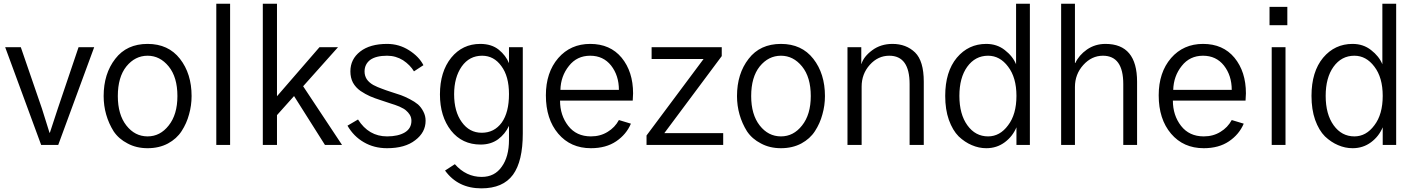

<svg xmlns="http://www.w3.org/2000/svg" viewBox="-20 -779 7608 1032"><path d="M7.8 -525.4Q29.3 -525.4 91.8 -525.4Q120.1 -443.4 205.1 -196.3Q212.9 -171.9 226.6 -127.9Q240.2 -84 246.1 -65.4Q247.1 -65.4 248 -65.4Q254.9 -87.9 269.5 -130.9Q284.2 -173.8 291 -196.3Q328.1 -305.7 402.3 -525.4Q422.9 -525.4 486.3 -525.4Q437.5 -393.6 293 0Q270.5 0 201.2 0Q153.3 -130.9 7.8 -525.4Z M613.3 -262.7Q613.3 -163.1 659.2 -104.5Q705.1 -45.9 773.4 -45.9Q840.8 -45.9 886.7 -104.5Q933.6 -163.1 933.6 -262.7Q933.6 -364.3 886.7 -421.9Q839.8 -479.5 773.4 -479.5Q706.1 -479.5 659.2 -421.9Q613.3 -364.3 613.3 -262.7ZM537.1 -262.7Q537.1 -382.8 599.6 -462.9Q661.1 -543 773.4 -543Q884.8 -543 947.3 -462.9Q1009.8 -382.8 1009.8 -262.7Q1009.8 -211.9 996.1 -164.1Q983.4 -116.2 956.1 -74.2Q929.7 -33.2 882.8 -7.8Q835 17.6 773.4 17.6Q712.9 17.6 666 -7.8Q618.2 -32.2 590.8 -73.2Q564.5 -115.2 550.8 -163.1Q537.1 -210.9 537.1 -262.7Z M1142.6 0Q1142.6 -189.5 1142.6 -758.8Q1161.1 -758.8 1216.8 -758.8Q1216.8 -569.3 1216.8 0Q1198.2 0 1142.6 0Z M1392.6 0Q1392.6 -189.5 1392.6 -758.8Q1412.1 -758.8 1468.8 -758.8Q1468.8 -634.8 1468.8 -261.7Q1526.4 -327.1 1697.3 -525.4Q1722.7 -525.4 1796.9 -525.4Q1750 -472.7 1609.4 -315.4Q1662.1 -236.3 1818.4 0Q1795.9 0 1726.6 0Q1685.5 -65.4 1560.5 -262.7Q1538.1 -237.3 1468.8 -160.2Q1468.8 -120.1 1468.8 0Q1450.2 0 1392.6 0Z M1847.7 -103.5Q1862.3 -111.3 1904.3 -136.7Q1961.9 -45.9 2060.5 -45.9Q2120.1 -45.9 2156.2 -67.4Q2191.4 -88.9 2191.4 -129.9Q2191.4 -147.5 2182.6 -162.1Q2173.8 -175.8 2163.1 -184.6Q2153.3 -194.3 2127 -206.1Q2100.6 -216.8 2083 -221.7Q2066.4 -227.5 2027.3 -240.2Q1993.2 -251 1968.8 -261.7Q1944.3 -272.5 1918 -290Q1891.6 -308.6 1877 -335Q1863.3 -361.3 1863.3 -395.5Q1863.3 -460.9 1916 -502Q1968.8 -543 2060.5 -543Q2125 -543 2178.7 -508.8Q2232.4 -474.6 2255.9 -428.7Q2239.3 -418 2205.1 -395.5Q2184.6 -429.7 2146.5 -455.1Q2107.4 -479.5 2060.5 -479.5Q2001 -479.5 1969.7 -457Q1939.5 -433.6 1939.5 -394.5Q1939.5 -372.1 1951.2 -353.5Q1962.9 -335.9 1986.3 -322.3Q2010.7 -309.6 2031.2 -302.7Q2050.8 -294.9 2084 -284.2Q2112.3 -275.4 2134.8 -267.6Q2156.2 -259.8 2182.6 -246.1Q2209 -232.4 2226.6 -217.8Q2244.1 -202.1 2255.9 -178.7Q2267.6 -156.2 2267.6 -129.9Q2267.6 -67.4 2211.9 -25.4Q2157.2 17.6 2060.5 17.6Q1990.2 17.6 1935.5 -14.6Q1880.9 -45.9 1847.7 -103.5Z M2420.9 -272.5Q2420.9 -179.7 2461.9 -123Q2502.9 -65.4 2569.3 -65.4Q2636.7 -65.4 2676.8 -120.1Q2715.8 -174.8 2715.8 -273.4Q2715.8 -369.1 2674.8 -423.8Q2634.8 -479.5 2571.3 -479.5Q2502.9 -479.5 2461.9 -421.9Q2420.9 -363.3 2420.9 -272.5ZM2344.7 -271.5Q2344.7 -393.6 2405.3 -468.8Q2465.8 -543 2561.5 -543Q2622.1 -543 2661.1 -511.7Q2699.2 -480.5 2715.8 -439.5Q2715.8 -467.8 2715.8 -525.4Q2734.4 -525.4 2790 -525.4Q2790 -409.2 2790 -61.5Q2790 87.9 2737.3 160.2Q2683.6 233.4 2567.4 233.4Q2441.4 233.4 2372.1 137.7Q2389.6 126 2424.8 103.5Q2485.4 171.9 2569.3 171.9Q2638.7 171.9 2676.8 117.2Q2715.8 63.5 2715.8 -27.3Q2715.8 -52.7 2715.8 -102.5Q2695.3 -58.6 2657.2 -30.3Q2618.2 -2 2563.5 -2Q2463.9 -2 2404.3 -77.1Q2344.7 -153.3 2344.7 -271.5Z M2914.1 -266.6Q2914.1 -389.6 2980.5 -466.8Q3046.9 -543 3152.3 -543Q3259.8 -543 3321.3 -468.8Q3382.8 -393.6 3382.8 -277.3Q3382.8 -263.7 3380.9 -238.3Q3251 -238.3 2990.2 -238.3Q2990.2 -159.2 3034.2 -102.5Q3078.1 -45.9 3156.2 -45.9Q3207 -45.9 3246.1 -70.3Q3285.2 -93.8 3306.6 -133.8Q3328.1 -127 3371.1 -114.3Q3346.7 -56.6 3292 -19.5Q3237.3 17.6 3156.2 17.6Q3046.9 17.6 2980.5 -60.5Q2914.1 -138.7 2914.1 -266.6ZM2992.2 -295.9Q3071.3 -295.9 3306.6 -295.9Q3306.6 -373 3264.6 -426.8Q3222.7 -479.5 3152.3 -479.5Q3081.1 -479.5 3038.1 -424.8Q2994.1 -370.1 2992.2 -295.9Z M3455.1 0Q3455.1 -12.7 3455.1 -50.8Q3531.2 -153.3 3761.7 -461.9Q3691.4 -461.9 3482.4 -461.9Q3482.4 -477.5 3482.4 -525.4Q3577.1 -525.4 3859.4 -525.4Q3859.4 -513.7 3859.4 -477.5Q3782.2 -374 3550.8 -63.5Q3629.9 -63.5 3867.2 -63.5Q3867.2 -47.9 3867.2 0Q3764.6 0 3455.1 0Z M4017.6 -262.7Q4017.6 -163.1 4063.5 -104.5Q4109.4 -45.9 4177.7 -45.9Q4245.1 -45.9 4291 -104.5Q4337.9 -163.1 4337.9 -262.7Q4337.9 -364.3 4291 -421.9Q4244.1 -479.5 4177.7 -479.5Q4110.4 -479.5 4063.5 -421.9Q4017.6 -364.3 4017.6 -262.7ZM3941.4 -262.7Q3941.4 -382.8 4003.9 -462.9Q4065.4 -543 4177.7 -543Q4289.1 -543 4351.6 -462.9Q4414.1 -382.8 4414.1 -262.7Q4414.1 -211.9 4400.4 -164.1Q4387.7 -116.2 4360.4 -74.2Q4334 -33.2 4287.1 -7.8Q4239.3 17.6 4177.7 17.6Q4117.2 17.6 4070.3 -7.8Q4022.5 -32.2 3995.1 -73.2Q3968.8 -115.2 3955.1 -163.1Q3941.4 -210.9 3941.4 -262.7Z M4535.2 0Q4535.2 -130.9 4535.2 -525.4Q4553.7 -525.4 4609.4 -525.4Q4609.4 -502.9 4609.4 -435.5Q4609.4 -435.5 4610.4 -435.5Q4622.1 -474.6 4668 -508.8Q4713.9 -543 4777.3 -543Q4850.6 -543 4898.4 -497.1Q4945.3 -451.2 4945.3 -339.8Q4945.3 -226.6 4945.3 0Q4926.8 0 4869.1 0Q4869.1 -82 4869.1 -327.1Q4869.1 -479.5 4759.8 -479.5Q4699.2 -479.5 4655.3 -430.7Q4611.3 -381.8 4611.3 -313.5Q4611.3 -209 4611.3 0Q4592.8 0 4535.2 0Z M5060.5 -263.7Q5060.5 -393.6 5123 -468.8Q5185.5 -543 5281.2 -543Q5338.9 -543 5380.9 -509.8Q5423.8 -476.6 5441.4 -433.6Q5441.4 -542 5441.4 -758.8Q5460 -758.8 5515.6 -758.8Q5515.6 -569.3 5515.6 0Q5498 0 5443.4 0Q5443.4 -23.4 5443.4 -94.7Q5422.9 -45.9 5380.9 -14.6Q5337.9 17.6 5281.2 17.6Q5241.2 17.6 5203.1 1Q5166 -14.6 5132.8 -45.9Q5100.6 -78.1 5080.1 -134.8Q5060.5 -190.4 5060.5 -263.7ZM5136.7 -263.7Q5136.7 -165 5179.7 -105.5Q5222.7 -45.9 5291 -45.9Q5354.5 -45.9 5398.4 -105.5Q5443.4 -164.1 5443.4 -263.7Q5443.4 -362.3 5398.4 -420.9Q5354.5 -479.5 5291 -479.5Q5221.7 -479.5 5178.7 -419.9Q5136.7 -361.3 5136.7 -263.7Z M5683.6 0Q5683.6 -189.5 5683.6 -758.8Q5702.1 -758.8 5757.8 -758.8Q5757.8 -678.7 5757.8 -440.4Q5757.8 -440.4 5759.8 -440.4Q5779.3 -482.4 5822.3 -512.7Q5866.2 -543 5921.9 -543Q6091.8 -543 6091.8 -339.8Q6091.8 -226.6 6091.8 0Q6073.2 0 6017.6 0Q6017.6 -82 6017.6 -327.1Q6017.6 -479.5 5908.2 -479.5Q5847.7 -479.5 5802.7 -429.7Q5757.8 -379.9 5757.8 -311.5Q5757.8 -208 5757.8 0Q5739.3 0 5683.6 0Z M6208 -266.6Q6208 -389.6 6274.4 -466.8Q6340.8 -543 6446.3 -543Q6553.7 -543 6615.2 -468.8Q6676.8 -393.6 6676.8 -277.3Q6676.8 -263.7 6674.8 -238.3Q6544.9 -238.3 6284.2 -238.3Q6284.2 -159.2 6328.1 -102.5Q6372.1 -45.9 6450.2 -45.9Q6501 -45.9 6540 -70.3Q6579.1 -93.8 6600.6 -133.8Q6622.1 -127 6665 -114.3Q6640.6 -56.6 6585.9 -19.5Q6531.2 17.6 6450.2 17.6Q6340.8 17.6 6274.4 -60.5Q6208 -138.7 6208 -266.6ZM6286.1 -295.9Q6365.2 -295.9 6600.6 -295.9Q6600.6 -373 6558.6 -426.8Q6516.6 -479.5 6446.3 -479.5Q6375 -479.5 6332 -424.8Q6288.1 -370.1 6286.1 -295.9Z M6803.7 -643.6Q6803.7 -668 6803.7 -742.2Q6827.1 -742.2 6899.4 -742.2Q6899.4 -717.8 6899.4 -643.6Q6875 -643.6 6803.7 -643.6ZM6815.4 0Q6815.4 -130.9 6815.4 -525.4Q6834 -525.4 6889.6 -525.4Q6889.6 -393.6 6889.6 0Q6871.1 0 6815.4 0Z M7029.3 -263.7Q7029.3 -393.6 7091.8 -468.8Q7154.3 -543 7250 -543Q7307.6 -543 7349.6 -509.8Q7392.6 -476.6 7410.2 -433.6Q7410.2 -542 7410.2 -758.8Q7428.7 -758.8 7484.4 -758.8Q7484.4 -569.3 7484.4 0Q7466.8 0 7412.1 0Q7412.1 -23.4 7412.1 -94.7Q7391.6 -45.9 7349.6 -14.6Q7306.6 17.6 7250 17.6Q7210 17.6 7171.9 1Q7134.8 -14.6 7101.6 -45.9Q7069.3 -78.1 7048.8 -134.8Q7029.3 -190.4 7029.3 -263.7ZM7105.5 -263.7Q7105.5 -165 7148.4 -105.5Q7191.4 -45.9 7259.8 -45.9Q7323.2 -45.9 7367.2 -105.5Q7412.1 -164.1 7412.1 -263.7Q7412.1 -362.3 7367.2 -420.9Q7323.2 -479.5 7259.8 -479.5Q7190.4 -479.5 7147.5 -419.9Q7105.5 -361.3 7105.5 -263.7Z"/></svg>

Font: Gothic A1
Style: Regular
Weight: 400
Designer: HanYang I&C Co.,Ltd.
Version: Version 2.50